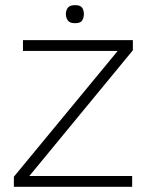

<svg xmlns="http://www.w3.org/2000/svg" viewBox="-20 -717 575 737"><path d="M33.3 0V-38.7L431.8 -521.5H68.2V-563H490V-524L92.7 -41.5H487.3V0ZM268 -628Q247.7 -628 240.2 -638.7Q232.8 -649.3 232.8 -663.2Q232.8 -676.8 240.2 -687Q247.7 -697.2 268 -697.2Q289.2 -697.2 295.6 -687Q302 -676.8 302 -663.2Q302 -649.3 295.6 -638.7Q289.2 -628 268 -628Z"/></svg>

Font: Darker Grotesque Light
Style: Regular
Weight: 300
Designer: Gabriel Lam
Foundry: TypeRant
Version: Version 1.000;gftools[0.9.28]